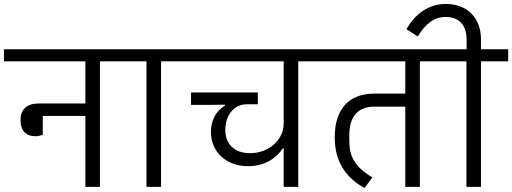

<svg xmlns="http://www.w3.org/2000/svg" viewBox="-40 -948 2598 974"><path d="M141 -257C153 -257 167 -260 177 -265V-360H393V0H467V-637H605V-698H-20V-637H393V-423H156C95 -423 64 -392 64 -339C64 -289 88 -257 141 -257Z M703 0H777V-637H915V-698H565V-637H703Z M1399 0H1473V-637H1611V-698H875V-637H1399V-321C1399 -240 1326 -171 1228 -171C1151 -171 1103 -215 1103 -289C1103 -364 1148 -419 1211 -419H1268V-479H929V-416H1030L1102 -417V-413C1053 -384 1030 -334 1030 -278C1030 -179 1106 -105 1218 -105C1307 -105 1363 -148 1395 -196H1399Z M1809 6 1849 -48C1759 -102 1732 -155 1732 -233V-262C1732 -354 1773 -407 1859 -407H2016V0H2090V-637H2228V-698H1571V-637H2016V-473H1858C1732 -473 1658 -397 1658 -251C1658 -122 1720 -44 1809 6Z M2326 0H2400V-637H2538V-698H2400V-748C2400 -856 2332 -928 2221 -928C2131 -928 2063 -873 2022 -800L2079 -763C2118 -825 2159 -862 2221 -862C2288 -862 2327 -821 2327 -747V-698H2188V-637H2326Z"/></svg>

Font: IBM Plex Devanagari
Style: Regular
Weight: 400
Designer: Mike Abbink, Paul van der Laan, Pieter van Rosmalen, Erin McLaughlin
Foundry: Bold Monday
Version: Version 1.0